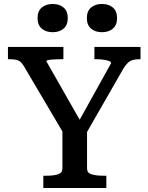

<svg xmlns="http://www.w3.org/2000/svg" viewBox="-20 -946 747 966"><path d="M294 -310 305 -266 99 -615Q90 -630 80 -637Q70 -644 57.5 -646Q45 -648 28 -648H20V-710H299V-648H283Q267 -648 250.5 -647Q234 -646 223.5 -644Q213 -642 213 -638L396 -317L365 -315L539 -628Q539 -635 528.5 -639Q518 -643 501.5 -645.5Q485 -648 468 -648H455V-710H687V-648H679Q663 -648 649.5 -644.5Q636 -641 624.5 -631Q613 -621 602 -603L407 -263L418 -310V-98Q418 -76 440.5 -69Q463 -62 497 -62H515V0H198V-62H216Q250 -62 272 -69Q294 -76 294 -98ZM321 -855Q321 -820 300 -802Q279 -784 245 -784Q211 -784 190 -802Q169 -820 169 -855Q169 -890 190 -908Q211 -926 245 -926Q279 -926 300 -908Q321 -890 321 -855ZM569 -855Q569 -820 548 -802Q527 -784 493 -784Q459 -784 438 -802Q417 -820 417 -855Q417 -890 438 -908Q459 -926 493 -926Q527 -926 548 -908Q569 -890 569 -855Z"/></svg>

Font: Roboto Serif Medium
Style: Regular
Weight: 500
Designer: Greg Gazdowicz
Foundry: Commercial Type
Version: Version 1.008